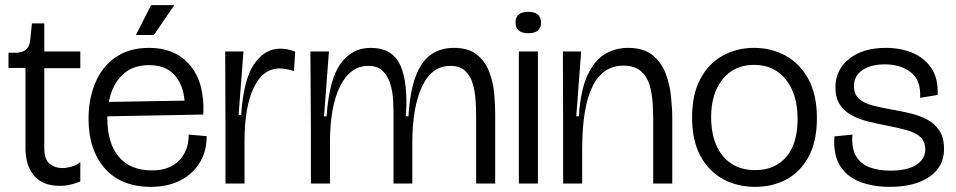

<svg xmlns="http://www.w3.org/2000/svg" viewBox="-20 -713 3713 746"><path d="M212 9Q145 9 112 -31Q79 -71 79 -136V-449H13V-508H45Q72 -510 84 -523Q96 -536 98 -562L104 -622H152V-513H292V-448H152V-138Q152 -93 173 -76.5Q194 -60 221 -60Q238 -60 258 -65.5Q278 -71 292 -83V-8Q273 0 253.5 4.5Q234 9 212 9Z M566 13Q451 13 387.5 -58.5Q324 -130 324 -252Q324 -328 350 -390.5Q376 -453 428.5 -490Q481 -527 559 -527Q662 -527 719 -458.5Q776 -390 770 -268L397 -261Q397 -258 397 -254Q397 -157 441.5 -104Q486 -51 570 -51Q613 -51 641.5 -65Q670 -79 686 -101Q702 -123 708 -146.5Q714 -170 713 -190L783 -184Q783 -124 755.5 -80Q728 -36 679.5 -11.5Q631 13 566 13ZM559 -460Q494 -460 454.5 -421Q415 -382 403 -317L697 -322Q692 -384 657.5 -422Q623 -460 559 -460ZM578 -577H508L567 -693H657Z M856 0V-235L855 -513H926L907 -266H917Q926 -403 967 -463.5Q1008 -524 1069 -524Q1098 -524 1127 -512L1122 -437Q1107 -442 1092.5 -444.5Q1078 -447 1066 -447Q1002 -447 966 -372.5Q930 -298 930 -163V0Z M1188 0V-215L1186 -513H1258L1239 -261H1249Q1259 -405 1303.5 -466Q1348 -527 1420 -527Q1505 -527 1535.5 -459Q1566 -391 1557 -261H1567Q1573 -359 1595.5 -417.5Q1618 -476 1655.5 -501.5Q1693 -527 1743 -527Q1800 -527 1832.5 -501Q1865 -475 1880.5 -435Q1896 -395 1900 -351Q1904 -307 1904 -271V0H1830V-258Q1830 -287 1828 -321.5Q1826 -356 1817 -387Q1808 -418 1787.5 -437.5Q1767 -457 1730 -457Q1657 -457 1619.5 -376Q1582 -295 1582 -159V0H1509V-264Q1509 -289 1507.5 -322Q1506 -355 1497 -385.5Q1488 -416 1468 -436.5Q1448 -457 1411 -457Q1341 -457 1301.5 -378Q1262 -299 1262 -159V0Z M1996 0V-513H2070V0ZM2033 -584Q1983 -584 1983 -626Q1983 -667 2033 -667Q2082 -667 2082 -625Q2082 -584 2033 -584Z M2168 0V-232L2167 -513H2238L2219 -261H2229Q2236 -365 2263.5 -422.5Q2291 -480 2331.5 -503.5Q2372 -527 2420 -527Q2480 -527 2514.5 -499.5Q2549 -472 2565.5 -429.5Q2582 -387 2587 -340Q2592 -293 2592 -254V0H2518V-247Q2518 -280 2515.5 -316.5Q2513 -353 2503 -385Q2493 -417 2469 -437.5Q2445 -458 2402 -458Q2242 -458 2242 -134V0Z M2914 13Q2845 13 2789.5 -17Q2734 -47 2701.5 -107Q2669 -167 2669 -257Q2669 -346 2701 -406Q2733 -466 2787.5 -496.5Q2842 -527 2910 -527Q2978 -527 3033.5 -496Q3089 -465 3121.5 -404.5Q3154 -344 3154 -254Q3154 -164 3122 -104.5Q3090 -45 3036 -16Q2982 13 2914 13ZM2914 -52Q2991 -52 3035 -103.5Q3079 -155 3079 -251Q3079 -347 3033.5 -404Q2988 -461 2910 -461Q2833 -461 2788 -405.5Q2743 -350 2743 -258Q2743 -162 2788.5 -107Q2834 -52 2914 -52Z M3437 13Q3373 13 3322.5 -6Q3272 -25 3244.5 -68Q3217 -111 3222 -183L3292 -190Q3288 -137 3306 -106.5Q3324 -76 3358.5 -63Q3393 -50 3439 -50Q3505 -50 3540 -72.5Q3575 -95 3575 -132Q3575 -164 3555 -181.5Q3535 -199 3501 -208Q3467 -217 3426 -225Q3388 -232 3352.5 -241Q3317 -250 3288.5 -265.5Q3260 -281 3243 -307Q3226 -333 3226 -374Q3226 -442 3279.5 -484.5Q3333 -527 3422 -527Q3478 -527 3524.5 -508Q3571 -489 3598.5 -448.5Q3626 -408 3623 -344L3555 -333Q3559 -401 3519 -432Q3479 -463 3418 -463Q3364 -463 3331 -440.5Q3298 -418 3298 -379Q3298 -346 3318.5 -328.5Q3339 -311 3373 -302.5Q3407 -294 3447 -287Q3482 -281 3517.5 -272.5Q3553 -264 3582.5 -248.5Q3612 -233 3630 -205.5Q3648 -178 3648 -134Q3648 -65 3591 -26Q3534 13 3437 13Z"/></svg>

Font: Bricolage Grotesque 48pt Light
Style: Regular
Weight: 300
Designer: Mathieu Triay
Foundry: Atelier Triay
Version: Version 1.000; ttfautohint (v1.8.4.7-5d5b);gftools[0.9.32]